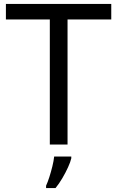

<svg xmlns="http://www.w3.org/2000/svg" viewBox="-20 -734 596 975"><path d="M323 0H233V-635H10V-714H545V-635H323ZM342 70Q338 88 325.5 115.5Q313 143 296.5 171Q280 199 262 221H214V209Q222 192 230.5 165.5Q239 139 246 110.5Q253 82 255 61H342Z"/></svg>

Font: Noto Sans Test
Style: Regular
Weight: 400
Version: Version 1.002; ttfautohint (v1.8.4.7-5d5b)